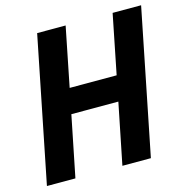

<svg xmlns="http://www.w3.org/2000/svg" viewBox="-104 -795 860 892"><g transform="rotate(-15 326.5 -349.0)"><path d="M376 0 435 -293H209L150 0H13L153 -698H290L233 -413H459L516 -698H653L513 0Z"/></g></svg>

Font: IBM Plex Sans Condensed
Style: Bold Italic
Weight: 700
Width: 3
Italic angle: -11.31°
Designer: Mike Abbink, Paul van der Laan, Pieter van Rosmalen
Foundry: Bold Monday
Version: Version 3.201